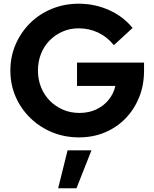

<svg xmlns="http://www.w3.org/2000/svg" viewBox="-20 -731 834 1037"><path d="M407 11Q329 11 262 -16.5Q195 -44 144 -93.5Q93 -143 64.5 -208.5Q36 -274 36 -350Q36 -426 64.5 -491.5Q93 -557 143 -606.5Q193 -656 260.5 -683.5Q328 -711 405 -711Q492 -711 569 -676.5Q646 -642 696 -580L595 -487Q559 -532 510 -555Q461 -578 405 -578Q358 -578 318 -560.5Q278 -543 248 -512.5Q218 -482 201.5 -440.5Q185 -399 185 -350Q185 -301 202 -259Q219 -217 249.5 -186.5Q280 -156 320.5 -138.5Q361 -121 409 -121Q459 -121 499 -139.5Q539 -158 566.5 -191.5Q594 -225 603 -267H396V-393H758V-349Q758 -271 731.5 -205.5Q705 -140 658 -91.5Q611 -43 547 -16Q483 11 407 11ZM294 286 345 81H474L393 286Z"/></svg>

Font: Red Hat Display ExtraBold
Style: Regular
Weight: 800
Designer: Pentagram, MCKL
Foundry: Pentagram, MCKL
Version: Version 1.023